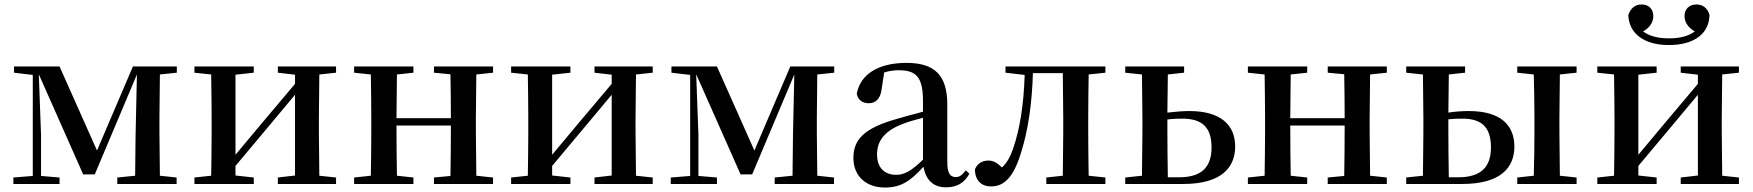

<svg xmlns="http://www.w3.org/2000/svg" viewBox="-20 -825 7859 861"><path d="M127 0H247V-29L164 -36V-221L154 -492L353 -43H405L594 -491L588 -219L586 -37L506 -29V0H772V-29L697 -37L695 -232V-296L697 -491L773 -499V-527H576L415 -150L247 -527H43V-499L127 -489V-36L40 -29V0Z M1226 -499 1303 -490V-449L1153 -271L1036 -131V-490L1118 -499V-527H852V-499L927 -491C928 -435 929 -351 929 -296V-232C929 -177 928 -93 927 -37L852 -29V0H1118V-29L1036 -38V-81L1181 -254L1303 -400V-38L1226 -29V0H1487V-29L1412 -37L1410 -232V-296L1412 -491L1487 -499V-527H1226Z M1926 -499 2000 -492C2001 -437 2002 -356 2002 -295H1758L1760 -491L1834 -499V-527H1568V-499L1643 -491C1644 -435 1645 -351 1645 -296V-232C1645 -177 1644 -93 1643 -37L1568 -29V0H1834V-29L1760 -37C1759 -93 1758 -181 1758 -262H2002C2002 -180 2001 -93 2000 -36L1926 -29V0H2191V-29L2116 -37L2114 -232V-296L2116 -491L2191 -499V-527H1926Z M2646 -499 2723 -490V-449L2573 -271L2456 -131V-490L2538 -499V-527H2272V-499L2347 -491C2348 -435 2349 -351 2349 -296V-232C2349 -177 2348 -93 2347 -37L2272 -29V0H2538V-29L2456 -38V-81L2601 -254L2723 -400V-38L2646 -29V0H2907V-29L2832 -37L2830 -232V-296L2832 -491L2907 -499V-527H2646Z M3075 0H3195V-29L3112 -36V-221L3102 -492L3301 -43H3353L3542 -491L3536 -219L3534 -37L3454 -29V0H3720V-29L3645 -37L3643 -232V-296L3645 -491L3721 -499V-527H3524L3363 -150L3195 -527H2991V-499L3075 -489V-36L2988 -29V0Z M4222 15C4271 15 4304 -4 4327 -46L4311 -61C4293 -38 4282 -31 4266 -31C4241 -31 4228 -47 4228 -100V-356C4228 -488 4171 -543 4045 -543C3916 -543 3837 -490 3822 -404C3828 -376 3848 -362 3876 -362C3905 -362 3929 -380 3934 -428L3945 -500C3968 -507 3989 -510 4010 -510C4088 -510 4119 -480 4119 -372V-324C4078 -313 4035 -302 3999 -291C3855 -250 3807 -199 3807 -117C3807 -33 3866 16 3948 16C4023 16 4065 -16 4121 -77C4132 -19 4164 15 4222 15ZM4119 -109C4064 -55 4032 -41 3999 -41C3948 -41 3913 -71 3913 -133C3913 -194 3948 -238 4025 -268C4050 -278 4084 -288 4119 -297Z M4745 0H4937V-29L4862 -37C4861 -93 4860 -177 4860 -232V-296C4860 -351 4861 -435 4862 -491L4937 -499V-527H4489V-499L4575 -489C4571 -358 4554 -248 4523 -158C4509 -118 4494 -93 4473 -74C4453 -94 4435 -105 4413 -105C4385 -105 4364 -93 4352 -66C4352 -16 4381 11 4424 11C4481 11 4526 -27 4561 -148C4590 -241 4608 -360 4612 -497H4746L4748 -296V-232L4746 -37L4672 -29V0Z M5026 0H5286C5455 0 5519 -72 5519 -168C5519 -262 5457 -327 5314 -327C5282 -327 5249 -324 5215 -320L5217 -491L5290 -499V-527H5026V-499L5101 -491L5103 -296V-232L5101 -37L5026 -29ZM5215 -289C5236 -292 5258 -293 5281 -293C5369 -293 5413 -256 5413 -164C5413 -71 5364 -30 5267 -30H5217C5216 -87 5215 -175 5215 -232Z M5934 -499 6008 -492C6009 -437 6010 -356 6010 -295H5766L5768 -491L5842 -499V-527H5576V-499L5651 -491C5652 -435 5653 -351 5653 -296V-232C5653 -177 5652 -93 5651 -37L5576 -29V0H5842V-29L5768 -37C5767 -93 5766 -181 5766 -262H6010C6010 -180 6009 -93 6008 -36L5934 -29V0H6199V-29L6124 -37L6122 -232V-296L6124 -491L6199 -499V-527H5934Z M6286 0H6537C6708 0 6771 -72 6771 -168C6771 -262 6711 -327 6567 -327C6537 -327 6506 -325 6475 -320L6477 -491L6550 -499V-527H6286V-499L6361 -491L6363 -296V-232L6361 -37L6286 -29ZM6475 -290C6494 -292 6515 -293 6538 -293C6623 -293 6666 -256 6666 -164C6666 -71 6616 -30 6519 -30H6477C6476 -87 6475 -175 6475 -232ZM6784 -499 6858 -491C6860 -435 6861 -351 6861 -296V-232C6861 -177 6860 -93 6858 -37L6784 -29V0H7050V-29L6975 -37L6973 -232V-296L6975 -491L7050 -499V-527H6784Z M7464 -623C7583 -623 7645 -679 7646 -758C7637 -789 7616 -805 7587 -805C7556 -805 7534 -785 7534 -753C7534 -724 7552 -700 7580 -684C7550 -662 7512 -653 7464 -653C7417 -653 7379 -662 7348 -684C7377 -700 7394 -724 7394 -753C7394 -785 7373 -805 7342 -805C7313 -805 7293 -789 7282 -758C7284 -680 7346 -623 7464 -623ZM7517 -499 7594 -490V-449L7444 -271L7327 -131V-490L7409 -499V-527H7143V-499L7218 -491C7219 -435 7220 -351 7220 -296V-232C7220 -177 7219 -93 7218 -37L7143 -29V0H7409V-29L7327 -38V-81L7472 -254L7594 -400V-38L7517 -29V0H7778V-29L7703 -37L7701 -232V-296L7703 -491L7778 -499V-527H7517Z"/></svg>

Font: Noto Serif HK SemiBold
Style: Regular
Weight: 600
Designer: Ryoko NISHIZUKA 西塚涼子 (kana & ideographs); Frank Grießhammer (Latin, Greek & Cyrillic); Wenlong ZHANG 张文龙 (bopomofo); San
Foundry: Adobe
Version: Version 2.001;hotconv 1.1.0;makeotfexe 2.6.0